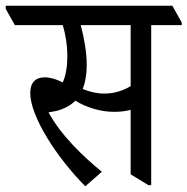

<svg xmlns="http://www.w3.org/2000/svg" viewBox="-57 -643 657 673"><path d="M242 10 300 -41C236 -93 158 -167 113 -249C123 -251 133 -253 140 -254C168 -261 190 -273 207 -290C245 -267 294 -251 342 -251C364 -251 383 -253 401 -258V-32L463 6H473V-555H580V-564L547 -623H-37V-612L-5 -555H163C173 -522 179 -484 179 -445C179 -411 174 -379 163 -354C140 -366 118 -372 100 -372C68 -372 49 -354 49 -317C49 -235 141 -92 242 10ZM247 -415C247 -460 238 -509 226 -555H401V-341C374 -325 343 -315 309 -315C283 -315 257 -321 233 -331C242 -354 247 -382 247 -415Z"/></svg>

Font: Noto Serif Devanagari Condensed
Style: Regular
Weight: 400
Width: 3
Designer: Universal Thirst, Indian Type Foundry and the Monotype Design Team
Foundry: Monotype Imaging Inc.
Version: Version 2.004